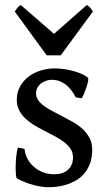

<svg xmlns="http://www.w3.org/2000/svg" viewBox="-20 -747 437 781"><path d="M355 -138.2Q355 -103.5 345 -78.9Q335 -54.2 319.1 -37.1Q303.2 -20 283.4 -9.8Q263.7 0.5 243.9 5.9Q224.1 11.2 206.8 12.9Q189.5 14.6 178.7 14.6Q165.5 14.6 149.9 12.5Q134.3 10.3 117.4 5.9Q100.6 1.5 83 -5.4Q65.4 -12.2 49.3 -21Q45.9 -22.5 44.7 -37.4Q43.5 -52.2 43.7 -72Q43.9 -91.8 46.4 -112.8Q48.8 -133.8 52.7 -147L79.6 -141.6Q82 -119.1 92.3 -100.3Q102.5 -81.5 118.7 -67.6Q134.8 -53.7 155.8 -45.9Q176.8 -38.1 200.7 -38.1Q235.8 -38.1 256.3 -56.4Q276.9 -74.7 276.9 -107.4Q276.9 -127 266.6 -142.1Q256.3 -157.2 239.5 -169.9Q222.7 -182.6 201.2 -193.8Q179.7 -205.1 157.2 -216.8Q136.7 -227.1 117.2 -239Q97.7 -251 82.3 -265.9Q66.9 -280.8 57.6 -299.1Q48.3 -317.4 48.3 -340.8Q48.3 -371.1 61.5 -395Q74.7 -418.9 96.2 -435.3Q117.7 -451.7 145.8 -460.2Q173.8 -468.8 203.1 -468.8Q220.2 -468.8 239.5 -466.1Q258.8 -463.4 277.1 -458.5Q295.4 -453.6 311.3 -446.8Q327.1 -439.9 337.4 -431.2Q340.3 -428.7 338.4 -417.2Q336.4 -405.8 331.8 -391.8Q327.1 -377.9 321.5 -365Q315.9 -352.1 312 -347.2L288.1 -351.1Q268.6 -388.7 243.9 -405.5Q219.2 -422.4 192.9 -422.4Q177.2 -422.4 164.8 -417.5Q152.3 -412.6 143.8 -405Q135.3 -397.5 130.9 -387.7Q126.5 -377.9 126.5 -367.7Q126.5 -352.1 135.3 -339.6Q144 -327.1 158.9 -316.2Q173.8 -305.2 193.6 -294.9Q213.4 -284.7 235.4 -272.9Q256.3 -262.2 277.8 -250Q299.3 -237.8 316.4 -221.9Q333.5 -206.1 344.2 -185.8Q355 -165.5 355 -138.2ZM227.1 -522H169.9L40 -700.2Q46.9 -710 51.5 -716.1Q56.2 -722.2 64.5 -726.6L199.7 -609.4L333 -726.6Q341.3 -722.2 346.4 -716.1Q351.6 -710 357.9 -700.2Z"/></svg>

Font: Gentium Book Basic
Style: Regular
Weight: 400
Designer: J. Victor Gaultney and Annie Olsen
Foundry: SIL International
Version: Version 1.102; 2013; Maintenance release